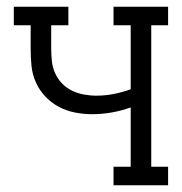

<svg xmlns="http://www.w3.org/2000/svg" viewBox="-20 -550 540 570"><path d="M317 0V-55H368V-231Q340 -221 311 -216Q282 -211 253 -211Q228 -211 202.5 -216Q177 -221 154.5 -233Q132 -245 114.5 -263.5Q97 -282 86.5 -305.5Q76 -329 73.5 -354.5Q71 -380 71 -406V-475H21V-530H183V-475H132V-406Q132 -387 134 -368.5Q136 -350 143.5 -333Q151 -316 164 -302.5Q177 -289 193.5 -281Q210 -273 228.5 -269.5Q247 -266 266 -266Q292 -266 317.5 -271Q343 -276 368 -285V-475H317V-530H479V-475H429V-55H479V0Z"/></svg>

Font: Iosevka Slab Light
Style: Regular
Weight: 300
Monospace: yes
Designer: Belleve Invis
Foundry: Belleve Invis
Version: Version 11.1.0; ttfautohint (v1.8.3)